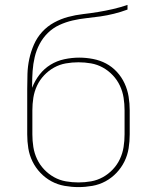

<svg xmlns="http://www.w3.org/2000/svg" viewBox="-20 -755 640 783"><path d="M300 8Q272 8 243.5 3Q215 -2 190 -15.5Q165 -29 145 -50Q125 -71 112.5 -96.5Q100 -122 95.5 -150Q91 -178 91 -207V-392Q91 -423 92 -454Q93 -485 99.5 -515Q106 -545 118.5 -573.5Q131 -602 152 -625Q173 -648 200.5 -663Q228 -678 258 -686Q288 -694 318.5 -697.5Q349 -701 379.5 -706Q410 -711 440.5 -718Q471 -725 500 -735V-716Q473 -706 445 -699Q417 -692 389 -688Q361 -684 332.5 -681Q304 -678 276 -671.5Q248 -665 222 -653Q196 -641 175.5 -621Q155 -601 141.5 -575.5Q128 -550 121.5 -522Q115 -494 113 -465.5Q111 -437 111 -408V-397Q122 -426 141 -450.5Q160 -475 186 -491Q212 -507 242.5 -513.5Q273 -520 303 -520Q331 -520 359.5 -514.5Q388 -509 412.5 -496Q437 -483 456.5 -462Q476 -441 488 -415Q500 -389 504.5 -361Q509 -333 509 -305V-207Q509 -178 504.5 -150Q500 -122 487.5 -96.5Q475 -71 455 -50Q435 -29 410 -15.5Q385 -2 356.5 3Q328 8 300 8ZM300 -11Q326 -11 351.5 -15.5Q377 -20 399.5 -32.5Q422 -45 440 -64Q458 -83 469 -106.5Q480 -130 484 -155.5Q488 -181 488 -207V-305Q488 -331 484 -356.5Q480 -382 469 -405.5Q458 -429 440 -448Q422 -467 399.5 -479.5Q377 -492 351.5 -496.5Q326 -501 300 -501Q274 -501 248.5 -496.5Q223 -492 200.5 -479.5Q178 -467 160 -448Q142 -429 131 -405.5Q120 -382 116 -356.5Q112 -331 112 -305V-207Q112 -181 116 -155.5Q120 -130 131 -106.5Q142 -83 160 -64Q178 -45 200.5 -32.5Q223 -20 248.5 -15.5Q274 -11 300 -11Z"/></svg>

Font: Iosevka Thin Extended
Style: Regular
Weight: 100
Width: 7
Monospace: yes
Designer: Belleve Invis
Foundry: Belleve Invis
Version: Version 32.5.0; ttfautohint (v1.8.4)